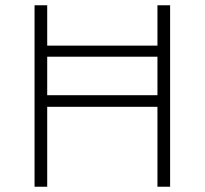

<svg xmlns="http://www.w3.org/2000/svg" viewBox="-20 -708 776 728"><path d="M111 0V-688H159V-535H577V-688H625V0H577V-303H159V0ZM159 -347H577V-493H159Z"/></svg>

Font: Saira Thin ExtraLight
Style: Regular
Weight: 250
Version: Version 1.101